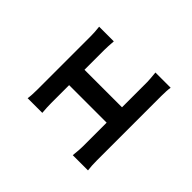

<svg xmlns="http://www.w3.org/2000/svg" viewBox="-83 -841 1166 1166"><g transform="rotate(-45 500.0 -257.5)"><path d="M563.5 -97.7H780.3Q797.9 -97.7 856.4 -103.5V27.3Q830.1 22.5 780.3 22.5H227.5Q180.7 22.5 146.5 27.3V-103.5Q199.2 -97.7 227.5 -97.7H431.6V-419.9H276.4Q242.2 -419.9 197.3 -416V-542Q225.6 -537.1 276.4 -537.1H734.4Q770.5 -537.1 811.5 -542V-416Q760.7 -419.9 734.4 -419.9H563.5Z"/></g></svg>

Font: Gen Shin Gothic Bold
Style: Bold
Weight: 700
Designer: [Source Han Sans]
Ryoko NISHIZUKA  (kana & ideographs); Paul D. Hunt (Latin, Greek & Cyrillic); Wenlong ZHANG  (bopomofo
Version: Version 1.002.20150607